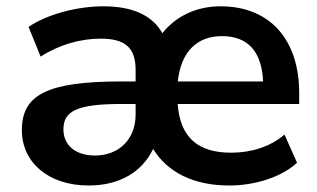

<svg xmlns="http://www.w3.org/2000/svg" viewBox="-20 -569 991 600"><path d="M257.3 10.7C352.5 10.7 423.8 -30.8 458.5 -103.5C503.4 -30.8 584.5 10.7 696.3 10.7C775.4 10.7 858.9 -14.6 908.2 -60.5L869.1 -148.4C822.8 -108.9 762.2 -91.8 702.6 -91.8C599.1 -91.8 543 -138.7 535.2 -244.1H915V-278.3C915 -445.8 822.8 -549.3 669.4 -549.3C594.7 -549.3 530.8 -519.5 487.3 -465.3C456.1 -521 394.5 -549.3 303.2 -549.3C220.2 -549.3 126 -523.9 69.3 -484.9L106.9 -392.1C165.5 -429.7 231.4 -448.2 294.9 -448.2C370.1 -448.2 403.8 -420.9 403.8 -350.1V-314.5H359.9C126.5 -314.5 48.3 -272.5 48.3 -162.1C48.3 -63.5 128.9 10.7 257.3 10.7ZM673.3 -456.1C752.9 -456.1 797.9 -410.2 802.2 -314.5H535.6C545.4 -407.7 596.2 -456.1 673.3 -456.1ZM276.9 -83C215.8 -83 178.2 -115.2 178.2 -165C178.2 -222.7 222.2 -244.1 360.4 -244.1H403.8V-211.4C403.8 -132.3 350.1 -83 276.9 -83Z"/></svg>

Font: Winston SemiBold
Style: Regular
Weight: 600
Designer: Vernon Adams, Kim Jin-seong, David Berlow, Cristiano Sobral
Foundry: The Winston Project Authors
Version: Version 3.004